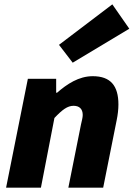

<svg xmlns="http://www.w3.org/2000/svg" viewBox="-20 -862 614 882"><path d="M8 0H168L230 -320C266 -358 290 -376 318 -376C344 -376 360 -362 360 -334C360 -322 356 -308 352 -290L294 0H454L516 -310C521 -334 524 -360 524 -382C524 -468 488 -512 406 -512C342 -512 288 -476 242 -436H238V-500H108ZM314 -574 574 -730 496 -842 251 -656Z"/></svg>

Font: Source Sans Pro Black
Style: Italic
Weight: 900
Italic angle: -11°
Designer: Paul D. Hunt
Foundry: Adobe Systems Incorporated
Version: Version 3.006;hotconv 1.0.111;makeotfexe 2.5.65597